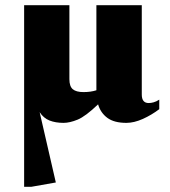

<svg xmlns="http://www.w3.org/2000/svg" viewBox="-20 -456 650 736"><path d="M72.5 -436H246V-152.5Q246 -125 259 -114Q272 -103 300 -103Q328 -103 349.5 -110V-436H523.5V-93.5Q523.5 -61 550 -61Q558.5 -61 568.8 -63.8Q579 -66.5 590.5 -74V-37.5Q561.5 -15.5 527.8 -0.2Q494 15 464.5 15Q417.5 15 391.5 -4.2Q365.5 -23.5 356 -56Q308 -10 277.8 2.5Q247.5 15 223.5 15Q193 15 170 6Q147 -3 132 -26L194 243.5L100.5 260H72.5Z"/></svg>

Font: Newsreader 16pt ExtraBold
Style: Regular
Weight: 800
Designer: Hugues Gentile
Foundry: Production Type
Version: Version 1.003; ttfautohint (v1.8.3)